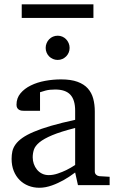

<svg xmlns="http://www.w3.org/2000/svg" viewBox="-20 -865 549 897"><path d="M331.1 -267.1Q263.7 -250 224.1 -233.4Q184.6 -216.8 164.3 -200Q144 -183.1 138.4 -165.8Q132.8 -148.4 132.8 -129.9Q132.8 -114.3 137.9 -99.4Q143.1 -84.5 152.6 -72.8Q162.1 -61 176 -54Q189.9 -46.9 208 -46.9Q228 -46.9 249.8 -54.2Q271.5 -61.5 289.6 -70.3Q310.5 -80.6 331.1 -94.2ZM344.2 0 331.1 -59.1Q304.7 -39.1 276.9 -23.4Q264.6 -16.6 251 -10.3Q237.3 -3.9 222.9 1.2Q208.5 6.3 193.6 9.3Q178.7 12.2 164.1 12.2Q136.7 12.2 113 2.9Q89.4 -6.3 71.8 -23.9Q54.2 -41.5 44.2 -66.4Q34.2 -91.3 34.2 -123Q34.2 -141.6 37.8 -158.2Q41.5 -174.8 52.7 -190.4Q64 -206.1 84.2 -220.5Q104.5 -234.9 137.5 -249Q170.4 -263.2 218 -277.1Q265.6 -291 331.1 -305.2V-348.1Q331.1 -398.4 308.6 -422.6Q286.1 -446.8 237.8 -446.8Q211.4 -446.8 192.9 -441.9Q174.3 -437 167 -434.1V-347.2H94.2Q87.4 -347.2 80.8 -348.1Q74.2 -349.1 68.8 -352.3Q63.5 -355.5 60.3 -361.1Q57.1 -366.7 57.1 -376Q57.1 -406.7 75.7 -429Q94.2 -451.2 124 -465.8Q153.8 -480.5 190.9 -487.3Q228 -494.1 265.1 -494.1Q311.5 -494.1 342 -482.9Q372.6 -471.7 390.4 -451.7Q408.2 -431.6 415.5 -404.3Q422.9 -377 422.9 -344.2V-64Q422.9 -54.7 429 -48.8Q435.1 -43 443.8 -42L492.2 -39.1V0ZM81.5 -781.2V-844.7H416.5V-781.2ZM305.2 -641.1Q305.2 -629.4 300.8 -619.1Q296.4 -608.9 288.8 -601.3Q281.2 -593.8 271.2 -589.4Q261.2 -585 249.5 -585Q237.8 -585 227.5 -589.4Q217.3 -593.8 209.7 -601.3Q202.1 -608.9 197.8 -619.1Q193.4 -629.4 193.4 -641.1Q193.4 -652.8 197.8 -663.3Q202.1 -673.8 209.7 -681.6Q217.3 -689.5 227.5 -693.8Q237.8 -698.2 249.5 -698.2Q261.2 -698.2 271.2 -693.8Q281.2 -689.5 288.8 -681.6Q296.4 -673.8 300.8 -663.3Q305.2 -652.8 305.2 -641.1Z"/></svg>

Font: Charis SIL
Style: Regular
Weight: 400
Foundry: SIL International
Version: Version 4.112